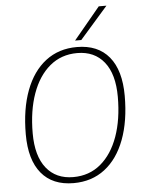

<svg xmlns="http://www.w3.org/2000/svg" viewBox="-61 -962 760 1019"><g transform="rotate(-5 319.5 -452.5)"><path d="M290 9Q178 9 118.5 -63Q59 -135 59 -271Q59 -405 96 -503.5Q133 -602 202.5 -655.5Q272 -709 369 -709Q481 -709 540.5 -637Q600 -565 600 -429Q600 -295 563 -196.5Q526 -98 456.5 -44.5Q387 9 290 9ZM291 -23Q376 -23 437 -74Q498 -125 530.5 -216Q563 -307 563 -427Q563 -548 511.5 -612.5Q460 -677 368 -677Q283 -677 222 -626Q161 -575 128.5 -484Q96 -393 96 -273Q96 -152 147.5 -87.5Q199 -23 291 -23ZM363 -744 504 -914H545L396 -744Z"/></g></svg>

Font: Georama ExtraLight
Style: Italic
Weight: 200
Italic angle: -9°
Designer: Jean-Baptiste Levee
Foundry: Production Type
Version: Version 1.000